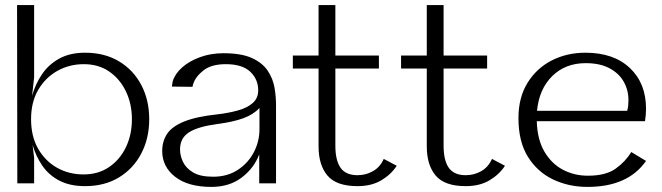

<svg xmlns="http://www.w3.org/2000/svg" viewBox="-20 -720 2598 754"><path d="M48 0 47 -700H114V-416L106 -344Q119 -390 145 -428.5Q171 -467 213 -490Q255 -513 314 -513Q391 -513 447.5 -479Q504 -445 535 -386Q566 -327 566 -252Q566 -177 535 -117.5Q504 -58 447.5 -23.5Q391 11 314 11Q255 11 213.5 -10.5Q172 -32 146.5 -69Q121 -106 108 -151L114 -100V0ZM308 -35Q366 -35 408.5 -64Q451 -93 474.5 -142Q498 -191 498 -252Q498 -312 474.5 -361Q451 -410 409 -439Q367 -468 309 -468Q252 -468 205 -441.5Q158 -415 130 -367Q102 -319 102 -252Q102 -184 130 -135.5Q158 -87 204.5 -61Q251 -35 308 -35Z M810 14Q719 14 668 -25.5Q617 -65 617 -127Q617 -165 636 -194Q655 -223 702.5 -242.5Q750 -262 834 -271Q877 -276 913.5 -286Q950 -296 972 -315Q994 -334 994 -365Q994 -409 962.5 -438.5Q931 -468 867 -468Q810 -468 779 -443.5Q748 -419 739 -391Q737 -386 736 -379L655 -380Q656 -385 656.5 -390Q657 -395 658 -400Q667 -430 695 -455Q723 -480 765.5 -495.5Q808 -511 857 -511Q928 -511 969.5 -492Q1011 -473 1031.5 -442Q1052 -411 1058 -376Q1064 -341 1064 -308V0H998V-114Q978 -60 929.5 -23Q881 14 810 14ZM817 -26Q873 -26 914 -53Q955 -80 977 -122.5Q999 -165 999 -213V-296Q975 -270 935 -255.5Q895 -241 834 -233Q758 -223 722.5 -200.5Q687 -178 687 -133Q687 -109 698.5 -84.5Q710 -60 738 -43Q766 -26 817 -26Z M1384 11Q1301 11 1266 -30.5Q1231 -72 1231 -145V-451H1130V-502H1231V-700H1297V-502H1468V-451H1297V-148Q1297 -90 1317.5 -61Q1338 -32 1384 -32Q1417 -32 1445 -48Q1473 -64 1487 -96L1538 -69Q1516 -35 1477.5 -12Q1439 11 1384 11Z M1809 11Q1726 11 1691 -30.5Q1656 -72 1656 -145V-451H1555V-502H1656V-700H1722V-502H1893V-451H1722V-148Q1722 -90 1742.5 -61Q1763 -32 1809 -32Q1842 -32 1870 -48Q1898 -64 1912 -96L1963 -69Q1941 -35 1902.5 -12Q1864 11 1809 11Z M2517 -88Q2446 14 2287 14Q2213 14 2151.5 -15.5Q2090 -45 2053 -104.5Q2016 -164 2016 -256Q2016 -337 2051.5 -394.5Q2087 -452 2146.5 -482.5Q2206 -513 2279 -513Q2390 -513 2453.5 -453Q2517 -393 2517 -293Q2517 -269 2513 -244H2088Q2090 -172 2118 -124.5Q2146 -77 2190.5 -53.5Q2235 -30 2289 -30Q2359 -30 2397.5 -57.5Q2436 -85 2459 -123ZM2280 -472Q2200 -472 2148.5 -421Q2097 -370 2089 -285H2443Q2446 -296 2447 -305.5Q2448 -315 2448 -327Q2448 -366 2429.5 -399Q2411 -432 2373.5 -452Q2336 -472 2280 -472Z"/></svg>

Font: Panamera
Style: Regular
Weight: 400
Designer: Bastien Sozeau
Foundry: NBR — Bastien Sozeau
Version: Version 3.002; ttfautohint (v1.8.4.7-5d5b);gftools[0.9.33]